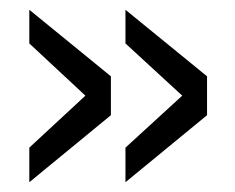

<svg xmlns="http://www.w3.org/2000/svg" viewBox="-20 -437 482 393"><path d="M40 -64V-134.8L154.8 -241.2L40 -348.1V-417L207 -280.8V-201.2ZM236.8 -64V-134.8L353 -241.2L236.8 -348.1V-417L403.8 -280.8V-201.2Z"/></svg>

Font: Charis SIL
Style: Regular
Weight: 400
Foundry: SIL International
Version: Version 4.112